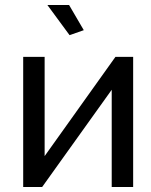

<svg xmlns="http://www.w3.org/2000/svg" viewBox="-20 -750 604 770"><path d="M159 -124 443 -522H514V0H428V-390L149 0H73V-522H159ZM170 -730H257L316 -629L259 -609Z"/></svg>

Font: IngvarSans
Style: Regular
Weight: 500
Version: Version 3.000